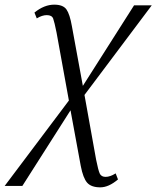

<svg xmlns="http://www.w3.org/2000/svg" viewBox="-87 -559 672 825"><path d="M-67 240 209 -127 156 -419Q147 -464 141.5 -479Q136 -494 114 -494Q94 -494 71 -480L61 -505Q103 -539 146 -539Q184 -539 198.5 -518.5Q213 -498 222 -446L269 -190L489 -536H565L276 -151L326 127Q335 172 341.5 186.5Q348 201 367 201Q386 201 410 186L420 212Q380 246 344 246Q305 246 287.5 226Q270 206 260 154L216 -85L9 240Z"/></svg>

Font: Noto Serif Light
Style: Italic
Weight: 300
Italic angle: -12°
Designer: Monotype Design Team
Foundry: Monotype Imaging Inc.
Version: Version 2.013